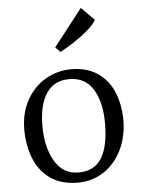

<svg xmlns="http://www.w3.org/2000/svg" viewBox="-59 -914 720 972"><g transform="rotate(-5 301.0 -428.0)"><path d="M50 0ZM554 -281Q553 -196 519 -129Q485 -62 427 -25Q369 12 298 12Q213 12 157.5 -27.5Q102 -67 76 -133Q50 -199 50 -279Q50 -364 86.5 -429Q123 -494 183 -528.5Q243 -563 313 -563Q393 -563 447.5 -525.5Q502 -488 528 -424Q554 -360 554 -281ZM143 -289Q143 -182 184.5 -110.5Q226 -39 306 -39Q386 -39 423 -99.5Q460 -160 460 -276Q460 -383 420 -448.5Q380 -514 299 -514Q221 -514 182 -455Q143 -396 143 -289ZM389 -868 455 -801Q431 -764 376.5 -724Q322 -684 267 -655L242 -680Z"/></g></svg>

Font: Grenzecho Serif
Style: Serif-Regular
Weight: 400
Designer: Dan Reynolds
Foundry: Dan Reynolds
Version: Version 1.001; ttfautohint (v1.1) -l 5 -r 5 -G 72 -x 0 -D la